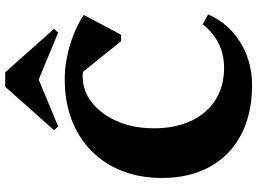

<svg xmlns="http://www.w3.org/2000/svg" viewBox="-146 -830 991 740"><g transform="rotate(-90 350.0 -459.5)"><path d="M391.6 16Q282.2 16 201.7 -26.1Q121.2 -68.2 77.9 -146.3Q34.6 -224.4 34.6 -330.6Q34.6 -415.8 61.6 -484.6Q88.6 -553.4 139 -603.2Q189.4 -653 259.3 -679.5Q329.2 -706 415.2 -706Q457.6 -706 500.7 -697.4Q543.8 -688.8 585.5 -672.5Q627.2 -656.2 663 -632.8L586.6 -488.8H561.8L420 -664.8H544.8V-567.4Q507 -637 427.2 -637Q370 -637 324.5 -600.7Q279 -564.4 252.5 -502.3Q226 -440.2 226 -362Q226 -279.8 254.7 -218.9Q283.4 -158 335.8 -124.9Q388.2 -91.8 458.8 -91.8Q510 -91.8 552.7 -112.8Q595.4 -133.8 626.8 -174.2L665 -153.4Q631 -75 557.8 -29.5Q484.6 16 391.6 16ZM233.2 -731.2 218.8 -747.2 386 -935.4H442L609.2 -747.2L594.8 -731.2L408 -809H420Z"/></g></svg>

Font: Platypi Light
Style: Regular
Weight: 300
Designer: David Sargent
Foundry: Bolt Cutter Type
Version: Version 1.200